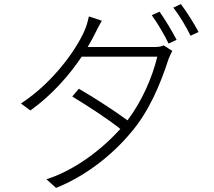

<svg xmlns="http://www.w3.org/2000/svg" viewBox="-20 -854 1040 935"><path d="M407 -625C424 -654 438 -680 449 -703C457 -719 466 -736 476 -753L413 -774C409 -757 404 -736 398 -721C366 -633 248 -458 82 -350L128 -316C237 -394 320 -492 378 -578H746C722 -478 672 -362 601 -268C535 -316 443 -376 364 -422L332 -384C412 -335 504 -276 566 -226C451 -99 315 -15 206 19L253 61C394 5 525 -97 618 -209C703 -308 758 -435 801 -567C805 -577 813 -596 819 -606L777 -633C766 -627 751 -625 726 -625ZM719 -780C746 -743 782 -682 801 -642L840 -660C818 -703 782 -762 757 -797ZM824 -817C853 -780 886 -725 908 -680L947 -698C927 -737 888 -798 861 -834Z"/></svg>

Font: Noto Sans CJK Light
Style: Regular
Weight: 300
Designer: Ryoko NISHIZUKA (kana & ideographs); Paul D. Hunt (Latin, Greek & Cyrillic); Wenlong ZHANG (bopomofo); Sandoll Communica
Foundry: Adobe Systems Incorporated
Version: Version 1.000;PS 1;hotconv 1.0.78;makeotf.lib2.5.61930